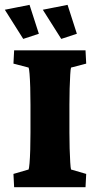

<svg xmlns="http://www.w3.org/2000/svg" viewBox="-27 -784 412 804"><path d="M32.2 0 29.3 -55.7 92.8 -74.2Q94.7 -78.1 96.7 -100.6Q98.6 -123 99.6 -157.2Q100.6 -191.4 100.6 -228.5V-345.7Q100.6 -383.8 99.6 -418Q98.6 -452.1 96.7 -475.1Q94.7 -498 92.8 -501L29.3 -517.6L32.2 -573.2H331.1L334 -517.6L270.5 -501Q268.6 -496.1 267.1 -471.7Q265.6 -447.3 264.6 -413.1Q263.7 -378.9 263.7 -345.7V-228.5Q263.7 -196.3 264.6 -162.6Q265.6 -128.9 267.1 -104.5Q268.6 -80.1 270.5 -74.2L334 -55.7L331.1 0ZM229.5 -621.1 152.3 -743.2 255.9 -763.7 294.9 -642.6ZM70.3 -621.1 -6.8 -743.2 96.7 -763.7 135.7 -642.6Z"/></svg>

Font: Crimson Pro Black
Style: Regular
Weight: 900
Designer: Jacques Le Bailly
Foundry: Baron von Fonthausen
Version: Version 1.003